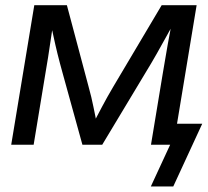

<svg xmlns="http://www.w3.org/2000/svg" viewBox="-20 -542 778 719"><path d="M22 0 108.4 -522.5H230.5L311.5 -218.3Q317.4 -197.3 321.8 -178.7Q326.2 -160.2 329.8 -142.3Q333.5 -124.5 336.9 -107.7Q340.3 -90.8 343.3 -73.7H326.2Q335.4 -91.3 344.2 -108.2Q353 -125 362.3 -142.6Q371.6 -160.2 382.1 -179Q392.6 -197.8 404.8 -218.3L585.4 -522.5H716.3L629.9 0H545.4L589.4 -266.1Q595.2 -298.8 599.6 -325.9Q604 -353 608.4 -377Q612.8 -400.9 617.2 -424.6Q621.6 -448.2 626 -473.6H640.6Q621.6 -439.5 604 -407.2Q586.4 -375 567.1 -341.1Q547.9 -307.1 523.4 -267.1L362.8 0H288.6L214.8 -267.1Q203.6 -307.1 195.3 -340.8Q187 -374.5 180.2 -406.7Q173.3 -439 165.5 -473.6H182.1Q178.2 -447.8 174.6 -424.1Q170.9 -400.4 167.5 -376.7Q164.1 -353 159.9 -326.2Q155.8 -299.3 149.9 -266.1L106 0ZM544.9 156.2 617.2 0H585.4L598.6 -78.6H737.3L628.9 156.2Z"/></svg>

Font: Inter 28pt
Style: Italic
Weight: 400
Italic angle: -9.3988°
Designer: Rasmus Andersson
Foundry: rsms
Version: Version 4.001;git-66647c0bb